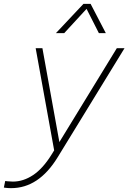

<svg xmlns="http://www.w3.org/2000/svg" viewBox="-93 -780 666 996"><path d="M197 -608 340 -760H377L456 -608H420L356 -734L240 -608ZM-35 196Q-51 196 -62 194.5Q-73 193 -73 193L-66 159Q-66 159 -53 160.5Q-40 162 -26 162Q28 162 79 128Q130 94 175 21L188 0L92 -530H127L215 -43L513 -530H553L206 36Q108 196 -35 196Z"/></svg>

Font: Be Vietnam Pro Thin
Style: Italic
Weight: 100
Italic angle: -12°
Designer: Lam Bao, Tony Le, Vietanh Nguyen
Foundry: Yellow Type Foundry
Version: Version 1.002; ttfautohint (v1.8.3)